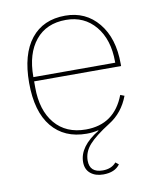

<svg xmlns="http://www.w3.org/2000/svg" viewBox="-82 -582 696 848"><g transform="rotate(-10 266.5 -158.0)"><path d="M313 202Q278 202 256 184Q234 166 234 133Q234 63 325 8L324 6Q300 12 272 12Q172 12 116 -56Q60 -124 60 -253Q60 -381 114.5 -449.5Q169 -518 268 -518Q360 -518 416.5 -449.5Q473 -381 473 -266V-256H83V-229Q83 -126 133 -66.5Q183 -7 272 -7Q400 -7 447 -131L465 -124Q438 -52 377 -14Q312 27 283.5 59Q255 91 255 130Q255 184 314 184Q353 184 374 159L388 170Q365 202 313 202ZM83 -275H450V-279Q450 -379 400 -439Q350 -499 268 -499Q180 -499 131.5 -439.5Q83 -380 83 -277Z"/></g></svg>

Font: IBM Plex Sans Thin
Style: Regular
Weight: 100
Designer: Mike Abbink, Paul van der Laan, Pieter van Rosmalen
Foundry: Bold Monday
Version: Version 3.0